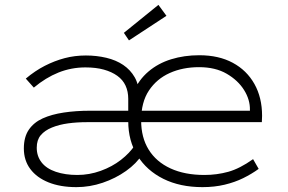

<svg xmlns="http://www.w3.org/2000/svg" viewBox="-20 -759 1184 789"><path d="M294 10Q228 10 179.5 -9.5Q131 -29 104.5 -64.5Q78 -100 78 -149Q78 -196 98.5 -226Q119 -256 155.5 -272.5Q192 -289 242 -296.5Q292 -304 350 -304H1029L1007 -284V-307Q1008 -349 983 -389Q958 -429 911.5 -456Q865 -483 798 -483Q731 -483 677.5 -459Q624 -435 592 -387Q560 -339 560 -264Q560 -194 591 -144Q622 -94 680.5 -67Q739 -40 820 -40Q871 -40 918 -53Q965 -66 1020 -105L1043 -65Q1014 -44 979.5 -27Q945 -10 903 0Q861 10 812 10Q720 10 651.5 -24Q583 -58 545 -119Q507 -180 507 -261Q507 -330 528.5 -380.5Q550 -431 590 -465Q630 -499 683.5 -515.5Q737 -532 799 -532Q879 -532 936.5 -501Q994 -470 1025.5 -414Q1057 -358 1057 -283L1056 -257H337Q296 -257 259.5 -252Q223 -247 193.5 -235Q164 -223 147.5 -203.5Q131 -184 131 -152Q131 -117 151 -91.5Q171 -66 209.5 -53Q248 -40 298 -40Q347 -40 394 -57Q441 -74 477 -102Q513 -130 534 -162L565 -125Q541 -87 498 -56.5Q455 -26 402 -8Q349 10 294 10ZM507 -289V-353Q507 -383 496 -407Q485 -431 462 -447.5Q439 -464 406.5 -473Q374 -482 331 -482Q273 -482 220.5 -461Q168 -440 119 -399L86 -436Q124 -468 164 -488.5Q204 -509 245.5 -520Q287 -531 333 -531Q377 -531 417 -521.5Q457 -512 486.5 -492Q516 -472 533.5 -441.5Q551 -411 551 -368V-289ZM510 -593 489 -624 631 -739 664 -694Z"/></svg>

Font: Lexend Giga ExtraLight
Style: Regular
Weight: 250
Version: Version 1.007